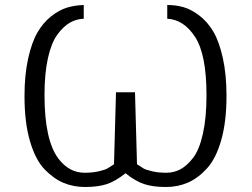

<svg xmlns="http://www.w3.org/2000/svg" viewBox="-20 -731 1007 768"><path d="M78 -346Q78 -431 92.5 -496.5Q107 -562 130 -601.5Q153 -641 185 -666Q217 -691 248 -700.5Q279 -710 315 -711V-656Q285 -655 259 -640Q233 -625 209 -592Q185 -559 171.5 -497.5Q158 -436 158 -351Q158 -170 214 -96Q257 -40 318 -40Q351 -40 376 -46Q401 -52 409.5 -57Q418 -62 436 -74L444 -362H520L528 -74Q546 -62 554.5 -57Q563 -52 588 -46Q613 -40 646 -40Q675 -40 701 -53.5Q727 -67 752 -99Q777 -131 791.5 -195.5Q806 -260 806 -350Q806 -513 760.5 -583Q715 -653 649 -656V-711Q683 -711 713.5 -702.5Q744 -694 776.5 -669.5Q809 -645 832.5 -606Q856 -567 871 -500.5Q886 -434 886 -347Q886 -245 865 -171Q844 -97 808 -57.5Q772 -18 731.5 -0.5Q691 17 644 17Q592 17 557 5.5Q522 -6 482 -38Q442 -6 407 5.5Q372 17 320 17Q275 17 235.5 1Q196 -15 159 -53Q122 -91 100 -166Q78 -241 78 -346Z"/></svg>

Font: Coval
Style: ExtraLight
Weight: 250
Foundry: Context Ltd
Version: Version 001.000